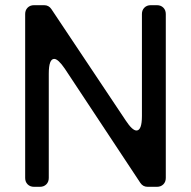

<svg xmlns="http://www.w3.org/2000/svg" viewBox="-20 -720 735 740"><path d="M77 -34V-666Q77 -681 86.5 -690.5Q96 -700 111 -700H150Q168 -700 178 -685L465 -255Q490 -217 506 -217Q527 -217 527 -273V-666Q527 -681 536.5 -690.5Q546 -700 561 -700H585Q600 -700 609.5 -690.5Q619 -681 619 -666V-34Q619 -19 609.5 -9.5Q600 0 585 0H549Q531 0 521 -15L230 -455Q204 -493 189 -493Q168 -493 168 -436V-34Q168 -19 158.5 -9.5Q149 0 134 0H111Q96 0 86.5 -9.5Q77 -19 77 -34Z"/></svg>

Font: Higure Gothic Medium
Style: Regular
Weight: 500
Designer: Yoshimichi Ohira
Foundry: Positype
Version: Version 1.000